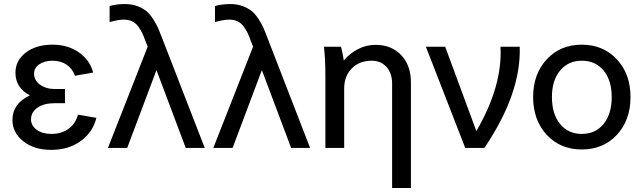

<svg xmlns="http://www.w3.org/2000/svg" viewBox="-20 -738 3204 958"><path d="M304.2 -223.1H252.9Q199.2 -223.1 167 -200.7Q134.8 -178.2 134.8 -142.1Q134.8 -111.3 163.1 -90.6Q191.4 -69.8 235.8 -69.8Q286.6 -69.8 321.8 -95.2Q356.9 -120.6 369.1 -166L460.9 -149.9Q443.4 -78.1 382.6 -34.2Q321.8 9.8 235.8 9.8Q149.4 9.8 95.7 -33.4Q42 -76.7 42 -139.2Q42 -221.2 128.9 -262.2Q57.1 -299.8 57.1 -375Q57.1 -436.5 108.9 -475.8Q160.6 -515.1 242.2 -515.1Q318.8 -515.1 373.8 -476.6Q428.7 -438 444.8 -376L354 -359.9Q342.3 -394.5 313 -414.8Q283.7 -435.1 242.2 -435.1Q201.7 -435.1 175.8 -417Q149.9 -398.9 149.9 -371.1Q149.9 -337.4 179.7 -315.7Q209.5 -293.9 252.9 -293.9H304.2Z M614.7 0H518.6L716.8 -504.9L704.6 -536.1Q696.3 -559.6 689.2 -574.2Q682.1 -588.9 669.7 -606Q657.2 -623 639.2 -631.6Q621.1 -640.1 597.7 -640.1Q569.8 -640.1 526.9 -627.9V-708Q562.5 -717.8 603.5 -717.8Q637.7 -717.8 665.5 -707.3Q693.4 -696.8 710.9 -682.1Q728.5 -667.5 744.6 -642.1Q760.7 -616.7 769 -597.9Q777.3 -579.1 788.6 -548.8L1001.5 0H906.7L760.7 -388.2Z M1140.6 0H1044.4L1242.7 -504.9L1230.5 -536.1Q1222.2 -559.6 1215.1 -574.2Q1208 -588.9 1195.6 -606Q1183.1 -623 1165 -631.6Q1147 -640.1 1123.5 -640.1Q1095.7 -640.1 1052.7 -627.9V-708Q1088.4 -717.8 1129.4 -717.8Q1163.6 -717.8 1191.4 -707.3Q1219.2 -696.8 1236.8 -682.1Q1254.4 -667.5 1270.5 -642.1Q1286.6 -616.7 1294.9 -597.9Q1303.2 -579.1 1314.5 -548.8L1527.3 0H1432.6L1286.6 -388.2Z M1596.2 -504.9H1681.6Q1691.4 -466.8 1695.3 -436Q1725.1 -471.7 1766.1 -492.9Q1807.1 -514.2 1853.5 -514.2Q1933.6 -514.2 1981.9 -462.9Q2030.3 -411.6 2030.3 -327.1V200.2H1936.5V-320.8Q1936.5 -372.6 1908.4 -403.8Q1880.4 -435.1 1834.5 -435.1Q1773.4 -435.1 1735.4 -396.7Q1697.3 -358.4 1697.3 -295.9V0H1603.5V-359.9Q1603.5 -447.8 1596.2 -504.9Z M2301.3 0 2105 -504.9H2201.2L2356.9 -84Q2488.3 -311 2477.1 -504.9H2573.2Q2581.1 -272.5 2397 0Z M3126 -253.9Q3126 -138.7 3058.1 -65.4Q2990.2 7.8 2882.8 7.8Q2775.4 7.8 2707.8 -65.4Q2640.1 -138.7 2640.1 -253.9Q2640.1 -368.7 2708 -441.9Q2775.9 -515.1 2882.8 -515.1Q2989.7 -515.1 3057.9 -441.9Q3126 -368.7 3126 -253.9ZM2733.9 -253.9Q2733.9 -169.4 2774.4 -119.6Q2814.9 -69.8 2882.8 -69.8Q2951.2 -69.8 2991.7 -119.6Q3032.2 -169.4 3032.2 -253.9Q3032.2 -336.9 2991.7 -386Q2951.2 -435.1 2882.8 -435.1Q2815.4 -435.1 2774.7 -386Q2733.9 -336.9 2733.9 -253.9Z"/></svg>

Font: LT Superior Med
Style: Regular
Weight: 500
Designer: Daniel Lyons
Foundry: LyonsType
Version: Version 1.000